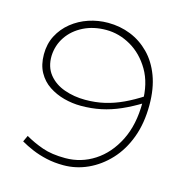

<svg xmlns="http://www.w3.org/2000/svg" viewBox="-98 -728 809 834"><g transform="rotate(15 306.5 -311.0)"><path d="M259 13Q218 13 182.5 5Q147 -3 117.5 -15.5Q88 -28 64 -42L77 -70Q113 -49 155.5 -34Q198 -19 259 -19Q330 -19 389.5 -57.5Q449 -96 485 -167.5Q521 -239 521 -339Q521 -425 486.5 -483.5Q452 -542 399 -572.5Q346 -603 288 -603Q231 -603 186 -580.5Q141 -558 115 -519.5Q89 -481 87 -433Q86 -383 112.5 -350Q139 -317 183 -301.5Q227 -286 277 -286Q323 -286 364 -295.5Q405 -305 445.5 -324Q486 -343 529 -371V-339Q485 -312 442 -293Q399 -274 356 -265Q313 -256 266 -256Q227 -256 189.5 -266Q152 -276 121 -296.5Q90 -317 71.5 -350.5Q53 -384 53 -431Q53 -478 72.5 -515.5Q92 -553 125.5 -580Q159 -607 201 -621Q243 -635 288 -635Q342 -635 389.5 -616Q437 -597 474 -559.5Q511 -522 532 -466Q553 -410 553 -336Q553 -254 529 -189.5Q505 -125 463 -80Q421 -35 368.5 -11Q316 13 259 13Z"/></g></svg>

Font: BioRhyme ExtraBold ExtraLight
Style: Regular
Weight: 250
Version: Version 1.600;gftools[0.9.33]